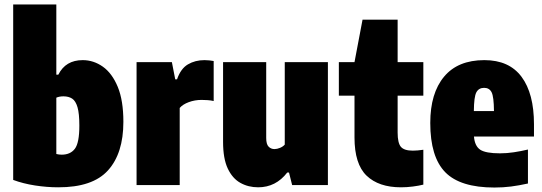

<svg xmlns="http://www.w3.org/2000/svg" viewBox="-20 -828 2424 859"><path d="M240 10Q190 10 136.8 1.8Q83.5 -6.5 39 -23V-808H232V-494H241Q273.5 -559 350 -559Q398.5 -559 440 -529.8Q481.5 -500.5 506.8 -439.5Q532 -378.5 532 -283Q532 -142 463.2 -65.8Q394.5 10.5 240 10ZM256 -136Q295 -136 315 -162.5Q335 -189 335 -266Q335 -320 326.8 -348.2Q318.5 -376.5 302.8 -386.8Q287 -397 264 -397Q245.5 -397 232 -391V-139Q244 -136 256 -136Z M591 0V-550H749L764 -473H772Q788.5 -521 820.8 -540Q853 -559 895 -559Q905.5 -559 916.8 -557.8Q928 -556.5 936 -555V-376Q923.5 -379 908.8 -380Q894 -381 882 -381Q851.5 -381 824.5 -371Q797.5 -361 784 -345V0Z M1135 10Q1091 10 1055.5 -9.8Q1020 -29.5 999 -74Q978 -118.5 978 -193V-550H1171V-211Q1171 -182.5 1181.8 -171.8Q1192.5 -161 1208 -161Q1219.5 -161 1232.8 -166.5Q1246 -172 1254 -181V-550H1447V0H1287L1273 -56H1265Q1214 10 1135 10Z M1774 10Q1674.5 10 1620.2 -42Q1566 -94 1566 -213V-400H1496V-550H1566L1602 -740H1759V-550H1874V-400H1759V-235Q1759 -188.5 1773.5 -171.2Q1788 -154 1827 -154Q1837.5 -154 1848.8 -155Q1860 -156 1874 -158V-2Q1854 3 1827.2 6.5Q1800.5 10 1774 10Z M2192 11Q2039 11 1972 -57.5Q1905 -126 1905 -278Q1905 -411 1966.8 -485Q2028.5 -559 2147 -559Q2258 -559 2313.5 -484.2Q2369 -409.5 2369 -272V-217H2100.5Q2104 -174.5 2128.5 -158.2Q2153 -142 2217 -142Q2248 -142 2279.2 -146.8Q2310.5 -151.5 2342 -159V-7Q2301.5 2 2266.2 6.5Q2231 11 2192 11ZM2146 -435Q2122 -435 2111.2 -415Q2100.5 -395 2100 -331H2190Q2189.5 -395 2179.5 -415Q2169.5 -435 2146 -435Z"/></svg>

Font: Encode Sans Condensed Black
Style: Regular
Weight: 900
Width: 3
Designer: Multiple Designers
Foundry: Impallari Type
Version: Version 3.000; ttfautohint (v1.8.3) -l 8 -r 50 -G 200 -x 14 